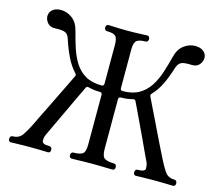

<svg xmlns="http://www.w3.org/2000/svg" viewBox="-104 -872 1153 1006"><g transform="rotate(15 472.5 -369.0)"><path d="M34 0Q20 0 20 -16Q20 -23 23.5 -28Q27 -33 34 -33Q69 -33 87 -59.5Q105 -86 121 -119Q131 -140 147.5 -173.5Q164 -207 183 -245.5Q202 -284 219.5 -320Q237 -356 250.5 -383.5Q264 -411 269 -422Q273 -430 266 -437Q238 -467 218 -508Q198 -549 181 -601Q174 -624 158.5 -631.5Q143 -639 102 -637Q75 -636 61 -653Q47 -670 47 -689Q47 -710 63.5 -724Q80 -738 108 -738Q141 -738 170 -716.5Q199 -695 210 -649Q221 -605 235 -562.5Q249 -520 270.5 -486Q292 -452 327 -431.5Q362 -411 415 -411Q428 -411 428 -424V-633Q428 -671 415.5 -682Q403 -693 368 -693Q362 -693 358.5 -698Q355 -703 355 -709Q355 -716 358.5 -721Q362 -726 368 -726Q374 -726 393 -725Q412 -724 434.5 -723.5Q457 -723 473 -723Q489 -723 512 -723.5Q535 -724 554.5 -725Q574 -726 579 -726Q586 -726 589.5 -721Q593 -716 593 -709Q593 -703 589.5 -698Q586 -693 579 -693Q545 -693 531 -682Q517 -671 517 -633V-424Q517 -411 530 -411Q583 -411 618 -431.5Q653 -452 675 -486Q697 -520 711 -562.5Q725 -605 736 -649Q747 -695 775.5 -716.5Q804 -738 837 -738Q866 -738 882.5 -724Q899 -710 899 -689Q899 -670 885 -653Q871 -636 844 -637Q803 -639 787.5 -631.5Q772 -624 764 -601Q748 -549 728.5 -508Q709 -467 680 -437Q673 -430 677 -422Q682 -411 695.5 -383.5Q709 -356 727 -319Q745 -282 763.5 -243.5Q782 -205 798.5 -172Q815 -139 825 -119Q841 -86 859 -59.5Q877 -33 912 -33Q919 -33 922.5 -28Q926 -23 926 -16Q926 0 912 0Q902 0 877.5 -1Q853 -2 814 -2Q771 -2 746.5 -1Q722 0 712 0Q698 0 698 -16Q698 -23 701.5 -28Q705 -33 712 -33Q735 -33 744 -38Q753 -43 753 -51Q753 -56 752 -66Q751 -76 744 -90Q740 -97 727 -125.5Q714 -154 696 -192.5Q678 -231 659.5 -270Q641 -309 627 -338.5Q613 -368 608 -378Q604 -387 593 -384Q563 -376 530 -376Q517 -376 517 -363V-94Q517 -53 533.5 -43Q550 -33 584 -33Q591 -33 594.5 -28Q598 -23 598 -16Q598 0 584 0Q578 0 557 -0.5Q536 -1 512.5 -1.5Q489 -2 473 -2Q457 -2 434 -1.5Q411 -1 391 -0.5Q371 0 364 0Q350 0 350 -16Q350 -23 353.5 -28Q357 -33 364 -33Q398 -33 413 -43Q428 -53 428 -94V-363Q428 -376 415 -376Q398 -376 382.5 -378Q367 -380 353 -384Q342 -387 338 -378Q331 -362 326.5 -353.5Q322 -345 316.5 -333Q311 -321 298.5 -295Q286 -269 263.5 -220.5Q241 -172 202 -90Q195 -76 194 -66Q193 -56 193 -51Q193 -43 202.5 -38Q212 -33 234 -33Q241 -33 244.5 -28Q248 -23 248 -16Q248 0 234 0Q224 0 199.5 -1Q175 -2 131 -2Q92 -2 68 -1Q44 0 34 0Z"/></g></svg>

Font: TsukuhouMincho
Style: Regular
Weight: 400
Designer: Iose
Foundry: Typographish
Version: Version 1.001; ttfautohint (v1.8.3)